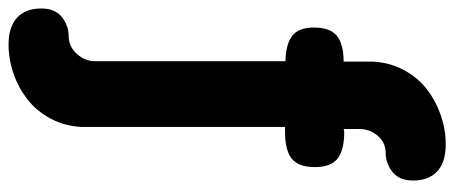

<svg xmlns="http://www.w3.org/2000/svg" viewBox="-359 -524 1060 448"><g transform="rotate(90 171.0 -300.0)"><path d="M243.2 -435.1V40Q241.2 79.6 223.4 112.5Q205.6 145.5 178.2 166.5Q150.9 187.5 117.9 198.7Q85 210 50.8 210Q9.8 210 -11.7 190.2Q-33.2 170.4 -33.2 133.8Q-33.2 101.1 -12.9 85.4Q7.3 69.8 30.8 69.8Q55.2 69.8 72.5 51Q89.8 32.2 89.8 7.8V-436Q49.8 -437 30.5 -451.9Q11.2 -466.8 11.2 -502.9Q11.2 -540.5 30.8 -556.2Q50.3 -571.8 90.8 -571.8V-640.1Q92.8 -679.7 110.6 -712.6Q128.4 -745.6 156 -766.6Q183.6 -787.6 216.8 -798.8Q250 -810.1 284.2 -810.1Q325.2 -810.1 346.7 -790.3Q368.2 -770.5 368.2 -733.9Q368.2 -701.2 347.9 -685.5Q327.6 -669.9 304.2 -669.9Q279.8 -669.9 263.9 -651.4Q248 -632.8 248 -607.9V-571.8Q249.5 -571.8 251.2 -572.5Q252.9 -573.2 254.9 -573.2Q297.4 -573.2 317.1 -557.6Q336.9 -542 336.9 -504.9Q336.9 -466.8 317.4 -450.9Q297.9 -435.1 254.9 -435.1Z"/></g></svg>

Font: BPreplay
Style: Bold
Weight: 700
Designer: Magenta/George Triantafyllakos
Foundry: Magenta/George Triantafyllakos
Version: Version 1.00